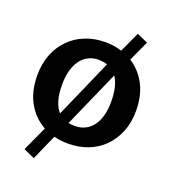

<svg xmlns="http://www.w3.org/2000/svg" viewBox="-162 -875 1033 1159"><g transform="rotate(20 355.0 -296.0)"><path d="M523 -756 593 -725 533 -594Q597 -554 634.5 -483Q672 -412 672 -314Q672 -239 647.5 -179Q623 -119 580.5 -76.5Q538 -34 479.5 -11.5Q421 11 353 11Q304 11 262 0L189 164L118 132L191 -27Q121 -65 79.5 -138Q38 -211 38 -314Q38 -389 62 -449.5Q86 -510 129 -553Q172 -596 230.5 -619Q289 -642 357 -642Q385 -642 412 -638Q439 -634 463 -626ZM198 -314Q198 -250 211 -208.5Q224 -167 246 -144L411 -519Q384 -528 353 -528Q321 -528 292.5 -514.5Q264 -501 243 -474Q222 -447 210 -407Q198 -367 198 -314ZM357 -103Q389 -103 417.5 -116Q446 -129 467 -155Q488 -181 500 -221Q512 -261 512 -314Q512 -369 502 -407.5Q492 -446 475 -471L314 -107Q333 -103 357 -103Z"/></g></svg>

Font: Ek Mukta ExtraBold
Style: Regular
Weight: 800
Designer: Girish Dalvi and Yashodeep Gholap
Foundry: Ek Type
Version: Version 2.538;PS 1.002;hotconv 16.6.51;makeotf.lib2.5.65220;